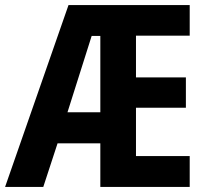

<svg xmlns="http://www.w3.org/2000/svg" viewBox="-22 -734 812 754"><path d="M723 0V-121H512V-311H708V-430H512V-594H723V-714H247L-2 0H148L204 -171H372V0ZM243 -293 338 -593H372V-293Z"/></svg>

Font: Noto Sans Devanagari UI Condensed
Style: Bold
Weight: 700
Width: 3
Designer: Jelle Bosma - Monotype Design Team
Foundry: Monotype Imaging Inc.
Version: Version 2.004